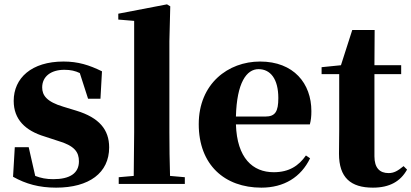

<svg xmlns="http://www.w3.org/2000/svg" viewBox="-20 -846 1892 883"><path d="M238 17C390 17 482 -51 482 -168C482 -250 436 -305 331 -337L272 -355C194 -378 174 -408 174 -444C174 -494 214 -525 276 -525C305 -525 326 -520 347 -510L385 -392H442L449 -518C390 -547 339 -563 272 -563C125 -563 43 -487 43 -382C43 -297 96 -245 186 -218L244 -199C324 -176 343 -146 343 -104C343 -49 301 -22 225 -22C193 -22 168 -27 142 -37L112 -169H48L40 -33C99 0 160 17 238 17Z M594 0H830V-31L762 -37C760 -102 759 -173 759 -238V-656L763 -817L748 -826L524 -783V-756L597 -750V-238L595 -37L526 -31V0Z M1182 17C1286 17 1364 -31 1406 -118L1387 -131C1354 -84 1310 -54 1239 -54C1142 -54 1070 -119 1065 -274H1405C1410 -293 1412 -310 1412 -335C1412 -462 1331 -563 1176 -563C1029 -563 894 -461 894 -275C894 -88 1013 17 1182 17ZM1065 -310C1069 -466 1114 -528 1169 -528C1223 -528 1260 -484 1260 -395C1260 -333 1246 -310 1200 -310Z M1695 17C1772 17 1822 -12 1852 -66L1836 -82C1809 -60 1792 -50 1767 -50C1727 -50 1702 -73 1702 -127V-505H1825V-546H1702L1703 -708H1600L1548 -546L1459 -537V-505H1540V-249C1540 -208 1539 -179 1539 -139C1539 -29 1593 17 1695 17Z"/></svg>

Font: Noto Serif CJK SC Black
Style: Regular
Weight: 900
Designer: Ryoko NISHIZUKA 西塚涼子 (kana & ideographs); Frank Grießhammer (Latin, Greek & Cyrillic); Wenlong ZHANG 张文龙 (bopomofo); San
Foundry: Adobe
Version: Version 2.001;hotconv 1.1.0;makeotfexe 2.6.0